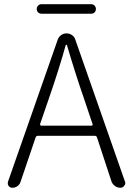

<svg xmlns="http://www.w3.org/2000/svg" viewBox="-20 -886 627 906"><path d="M410.2 -866.2Q419.9 -866.2 426.3 -859.4Q432.6 -852.5 432.6 -843.3Q432.6 -834 426.3 -827.6Q419.9 -821.3 410.2 -821.3H175.8Q166 -821.3 159.7 -827.6Q153.3 -834 153.3 -843.3Q153.3 -852.5 159.7 -859.4Q166 -866.2 175.8 -866.2ZM168.9 -299.8Q168.9 -297.9 170.4 -295.4Q171.9 -293 174.8 -293H412.1Q414.1 -293 416 -295.4Q418 -297.9 417 -299.8L375 -424.8Q337.9 -531.2 295.9 -672.9Q294.9 -674.8 293 -674.8Q291 -674.8 290 -672.9Q259.8 -563.5 211.9 -424.8ZM547.9 0Q534.2 0 522.5 -8.3Q510.7 -16.6 505.9 -30.3L437.5 -238.3Q434.6 -245.1 427.7 -245.1H158.2Q151.4 -245.1 148.4 -238.3L77.1 -28.3Q73.2 -15.6 62.5 -7.8Q51.8 0 38.1 0Q27.3 0 20.5 -8.8Q16.6 -14.6 16.6 -20.5Q16.6 -24.4 17.6 -28.3L252.9 -700.2Q257.8 -712.9 269 -720.7Q280.3 -728.5 293.9 -728.5Q307.6 -728.5 319.3 -720.7Q331.1 -712.9 335 -700.2L569.3 -30.3Q571.3 -26.4 571.3 -22.5Q571.3 -15.6 566.4 -9.8Q559.6 0 547.9 0Z"/></svg>

Font: Gen Jyuu Gothic Light
Style: Regular
Weight: 200
Designer: [Source Han Sans]
Ryoko NISHIZUKA  (kana & ideographs); Paul D. Hunt (Latin, Greek & Cyrillic); Wenlong ZHANG  (bopomofo
Version: Version 1.002.20150607